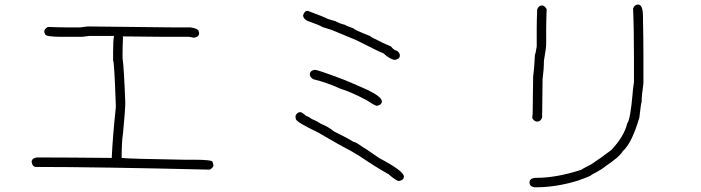

<svg xmlns="http://www.w3.org/2000/svg" viewBox="-20 -652 3040 833"><path d="M359.4 -537.1H377Q693.8 -533.2 726.6 -533.2H806.6Q841.8 -527.8 841.8 -515.6Q843.8 -512.2 843.8 -507.8Q843.8 -492.2 822.3 -488.3Q819.8 -488.3 800.8 -492.2H697.3Q637.7 -492.2 511.7 -494.1Q511.7 -492.2 513.7 -492.2Q511.7 -446.3 511.7 -423.8V-400.4Q517.6 -361.8 523.4 -210.9V-195.3Q523.4 -177.7 513.7 -74.2Q507.8 -39.1 507.8 33.2Q537.6 37.1 781.2 41H822.3Q902.3 41 902.3 50.8L906.2 64.5Q906.2 74.2 890.6 84Q397 72.3 136.7 72.3Q121.1 72.3 117.2 50.8Q117.2 35.2 138.7 31.2H168Q270.5 31.2 464.8 33.2Q468.8 -57.6 482.4 -185.5V-197.3Q475.6 -388.7 470.7 -388.7V-423.8Q470.7 -476.1 474.6 -496.1H367.2Q364.3 -496.1 335.9 -492.2H250Q175.8 -492.2 175.8 -503.9Q171.9 -510.3 171.9 -515.6Q171.9 -525.4 187.5 -535.2Q236.8 -533.2 265.6 -533.2H328.1Q331.1 -533.2 359.4 -537.1Z M1314.5 -605Q1384.8 -579.6 1402.3 -569.8L1435.5 -560.1Q1455.6 -548.8 1476.6 -544.4Q1476.6 -542 1513.7 -528.8Q1513.7 -523.9 1585.9 -495.6Q1591.8 -489.3 1613.3 -480Q1634.8 -467.8 1675.8 -450.7Q1689.5 -433.6 1703.1 -431.2Q1714.8 -422.4 1714.8 -411.6Q1714.8 -396 1693.4 -392.1Q1672.4 -394 1642.6 -421.4Q1636.7 -421.4 1525.4 -478L1445.3 -511.2Q1414.6 -524.9 1378.9 -534.7Q1368.2 -542.5 1312.5 -562Q1294.9 -572.3 1294.9 -585.4Q1300.8 -605 1314.5 -605ZM1345.7 -349.1Q1357.9 -349.1 1451.2 -314Q1494.6 -298.3 1576.2 -261.2Q1636.7 -231.4 1636.7 -212.4Q1636.7 -196.8 1615.2 -192.9Q1607.4 -192.9 1572.3 -216.3Q1508.3 -251 1457 -267.1Q1393.1 -295.9 1339.8 -308.1Q1324.2 -316.4 1324.2 -329.6Q1324.2 -345.2 1345.7 -349.1ZM1283.2 -165.5Q1289.6 -165.5 1310.5 -147.9Q1315.9 -147.9 1332 -136.2Q1354 -127.4 1373 -114.7Q1401.9 -103.5 1429.7 -81.5Q1485.8 -54.2 1513.7 -36.6Q1522.9 -36.6 1554.7 -13.2Q1558.1 -13.2 1625 33.7Q1732.4 90.3 1732.4 113.8Q1732.4 129.4 1710.9 133.3Q1699.7 133.3 1666 104Q1613.8 75.2 1541 25.9L1502 2.4Q1455.6 -21 1359.4 -77.6Q1271 -119.6 1263.7 -134.3L1261.7 -147.9Q1268.1 -165.5 1283.2 -165.5Z M2748 -632.3Q2769.5 -632.3 2769.5 -581.5Q2771.5 -481.9 2771.5 -405.8V-290.5Q2763.7 -238.3 2763.7 -208.5Q2761.2 -208.5 2753.9 -142.1Q2721.7 -31.7 2681.6 4.4Q2666.5 29.8 2607.4 68.8Q2595.7 80.6 2546.9 106Q2546.4 110.8 2488.3 131.3Q2393.6 160.6 2304.7 160.6H2298.8Q2277.3 157.2 2277.3 139.2Q2277.3 123.5 2298.8 119.6H2306.6Q2394.5 119.6 2502 84.5Q2504.4 81.5 2544.9 61Q2578.1 39.6 2632.8 -1.5Q2689 -62.5 2701.2 -116.7Q2714.8 -132.3 2724.6 -245.6Q2724.6 -254.9 2730.5 -296.4V-397.9Q2730.5 -532.7 2726.6 -614.7Q2732.9 -632.3 2748 -632.3ZM2332 -628.4Q2341.8 -628.4 2351.6 -612.8Q2349.6 -553.2 2349.6 -524.9V-460.4Q2349.6 -444.3 2339.8 -388.2Q2339.8 -352.1 2334 -308.1Q2332 -189.5 2332 -142.1Q2325.7 -124.5 2310.5 -124.5Q2297.4 -124.5 2289.1 -140.1Q2289.1 -142.6 2291 -159.7Q2293 -296.9 2293 -317.9Q2298.3 -357.4 2300.8 -415.5Q2303.2 -415.5 2308.6 -450.7V-530.8Q2308.6 -560.1 2310.5 -610.8Q2316.9 -628.4 2332 -628.4Z"/></svg>

Font: CEF Fonts CJK
Style: Regular
Weight: 400
Designer: PartyBoss (派对大魔王)
Version: Release 2.25